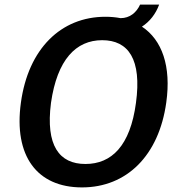

<svg xmlns="http://www.w3.org/2000/svg" viewBox="-20 -806 750 836"><path d="M598 -690C632 -712 658 -745 673 -786H590C574 -751 545 -727 505 -727C484 -731 462 -733 439 -733C245 -733 103 -593 71 -359C39 -127 141 10 337 10C531 10 672 -128 704 -360C726 -517 686 -632 598 -690ZM572 -358C547 -171 466 -92 352 -92C238 -92 178 -172 202 -358C229 -547 311 -631 425 -631C539 -631 598 -548 572 -358Z"/></svg>

Font: United Sans SemiBold
Style: Italic
Weight: 600
Italic angle: -8°
Designer: Pablo Impallari, Rodrigo Fuenzalida (Modified by Dan O. Williams)
Version: Version 1.000;PS 001.000;hotconv 1.0.88;makeotf.lib2.5.64775